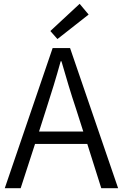

<svg xmlns="http://www.w3.org/2000/svg" viewBox="-20 -983 641 1003"><path d="M443 -907 396 -963 243 -821 280 -779ZM184 -296 222 -415C249 -498 273 -576 297 -663H301C326 -577 349 -498 377 -415L415 -296ZM509 0H597L346 -732H255L5 0H88L163 -231H436Z"/></svg>

Font: Genne Gothic Normal
Style: Regular
Weight: 350
Designer: Ryoko NISHIZUKA (kana & ideographs); Paul D. Hunt (Latin, Greek & Cyrillic); Wenlong ZHANG (bopomofo); Sandoll Communica
Foundry: Adobe Systems Incorporated
Version: Version 1.004;PS 1.004;hotconv 16.6.51;makeotf.lib2.5.65220